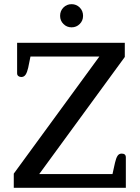

<svg xmlns="http://www.w3.org/2000/svg" viewBox="-20 -900 672 920"><path d="M268 -824Q268 -848 284 -864Q300 -880 323 -880Q346 -880 362 -864Q378 -848 378 -824Q378 -801 362 -785Q346 -769 323 -769Q300 -769 284 -785Q268 -801 268 -824ZM46 0V-68L456 -629H126L115 -575Q110 -553 102.5 -542Q95 -531 82 -531Q74 -531 68 -535.5Q62 -540 62 -549V-695H578V-627L168 -66H519L531 -120Q536 -142 543 -153Q550 -164 563 -164Q583 -164 583 -146V0Z"/></svg>

Font: Maitree Medium
Style: Regular
Weight: 500
Designer: CadsonDemak Team
Foundry: CadsonDemak
Version: Version 1.010